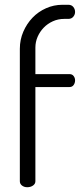

<svg xmlns="http://www.w3.org/2000/svg" viewBox="-20 -783 345 803"><path d="M128 -473H271Q282 -473 288 -465Q294 -457 294 -447Q294 -436 288 -427.5Q282 -419 271 -419H128V-25Q128 -14 118 -7Q108 0 94 0Q81 0 72 -7Q63 -14 63 -25V-579Q63 -617 77.5 -650.5Q92 -684 116 -709Q140 -734 172.5 -748.5Q205 -763 241 -763H266Q279 -763 286.5 -754Q294 -745 294 -733Q294 -722 286.5 -713Q279 -704 266 -704H249Q223 -704 201 -694Q179 -684 163 -667.5Q147 -651 137.5 -629.5Q128 -608 128 -584Z"/></svg>

Font: Dosis
Style: Book
Weight: 400
Designer: EdgarTolentino, PabloImpallari, IginoMarini
Foundry: EdgarTolentino, PabloImpallari, IginoMarini
Version: Version 1.007